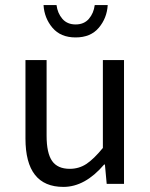

<svg xmlns="http://www.w3.org/2000/svg" viewBox="-20 -722 589 754"><path d="M80 -178V-486H163V-189Q163 -121 184.5 -90Q206 -59 254 -59Q290 -59 319 -78Q348 -97 384 -141V-486H467V0H399L392 -76H389Q314 12 229 12Q80 12 80 -178ZM151 -702H202Q206 -670 225 -648Q244 -626 277 -626Q310 -626 329 -648Q348 -670 352 -702H403Q400 -651 368 -613Q336 -575 277 -575Q218 -575 186 -613Q154 -651 151 -702Z"/></svg>

Font: RibengUni
Style: Regular
Weight: 400
Designer: (1) Dr. Andrew Glass (Senior Program Manager at Microsoft Corporation)
(2) Bivuti Chakma (Chakma Font Designer & Keyboar
Foundry: Bivuti Chakma
Version: Version 2.2022; Updated on: 03 June 2022; Friday